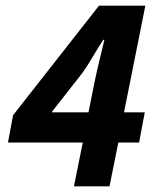

<svg xmlns="http://www.w3.org/2000/svg" viewBox="-20 -655 549 675"><path d="M365 0H240L271 -154H8L26 -250L328 -635H491L416 -260H489L469 -154H396ZM161 -260H291L314 -374Q321 -408 330 -444Q339 -480 347 -515H343Q324 -486 306.5 -456Q289 -426 270 -399Z"/></svg>

Font: TypoPRO Source Sans Pro
Style: Bold Italic
Weight: 700
Italic angle: -11°
Designer: Paul D. Hunt
Foundry: Adobe Systems Incorporated
Version: Version 1.075;PS 2.000;hotconv 1.0.86;makeotf.lib2.5.63406